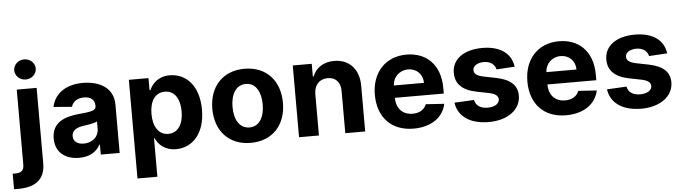

<svg xmlns="http://www.w3.org/2000/svg" viewBox="-80 -1010 5174 1454"><g transform="rotate(-5 2506.5 -282.5)"><path d="M60.4 -545.5V24.5C60.4 65.7 43 86.3 -5.7 86.3C-12.1 86.3 -17.8 86.3 -25.6 85.6V203.8C-14.6 204.2 -5.7 204.5 5 204.5C133.5 204.5 211.6 153.4 211.6 27V-545.5ZM135.7 -615.8C180.8 -615.8 217.7 -650.2 217.7 -692.5C217.7 -734.4 180.8 -768.8 135.7 -768.8C90.9 -768.8 54 -734.4 54 -692.5C54 -650.2 90.9 -615.8 135.7 -615.8Z M487.9 10.3C568.5 10.3 620.7 -24.9 647.4 -75.6H651.6V0H795.1V-367.9C795.1 -497.9 685 -552.6 563.6 -552.6C432.9 -552.6 346.9 -490.1 326 -390.6L465.9 -379.3C476.2 -415.5 508.5 -442.1 562.9 -442.1C614.3 -442.1 643.8 -416.2 643.8 -371.4V-369.3C643.8 -334.2 606.5 -329.5 511.7 -320.3C403.8 -310.4 306.8 -274.1 306.8 -152.3C306.8 -44.4 383.9 10.3 487.9 10.3ZM531.2 -94.1C484.7 -94.1 451.3 -115.8 451.3 -157.3C451.3 -199.9 486.5 -220.9 539.8 -228.3C572.8 -233 626.8 -240.8 644.9 -252.8V-195C644.9 -137.8 597.7 -94.1 531.2 -94.1Z M912.6 204.5H1063.9V-87.4H1068.5C1089.5 -41.9 1135.3 8.9 1223.4 8.9C1347.7 8.9 1444.6 -89.5 1444.6 -272C1444.6 -459.5 1343.4 -552.6 1223.7 -552.6C1132.5 -552.6 1088.8 -498.2 1068.5 -453.8H1061.8V-545.5H912.6ZM1060.7 -272.7C1060.7 -370 1101.9 -432.2 1175.4 -432.2C1250.4 -432.2 1290.1 -367.2 1290.1 -272.7C1290.1 -177.6 1249.6 -111.5 1175.4 -111.5C1102.6 -111.5 1060.7 -175.4 1060.7 -272.7Z M1791.5 10.7C1957 10.7 2060 -102.6 2060 -270.6C2060 -439.6 1957 -552.6 1791.5 -552.6C1626.1 -552.6 1523.1 -439.6 1523.1 -270.6C1523.1 -102.6 1626.1 10.7 1791.5 10.7ZM1792.3 -106.5C1715.9 -106.5 1676.8 -176.5 1676.8 -271.7C1676.8 -366.8 1715.9 -437.1 1792.3 -437.1C1867.2 -437.1 1906.2 -366.8 1906.2 -271.7C1906.2 -176.5 1867.2 -106.5 1792.3 -106.5Z M2310 -315.3C2310.4 -385.7 2352.3 -426.8 2413.4 -426.8C2474.1 -426.8 2510.7 -387.1 2510.3 -320.3V0H2661.6V-347.3C2661.6 -474.4 2587 -552.6 2473.4 -552.6C2392.4 -552.6 2333.8 -512.8 2309.3 -449.2H2302.9V-545.5H2158.7V0H2310Z M3029.1 10.7C3164.1 10.7 3255 -55 3276.3 -156.2L3136.4 -165.5C3121.1 -123.9 3082 -102.3 3031.6 -102.3C2956 -102.3 2908 -152.3 2908 -233.7V-234H3279.5V-275.6C3279.5 -460.9 3167.3 -552.6 3023.1 -552.6C2862.6 -552.6 2758.5 -438.6 2758.5 -270.2C2758.5 -97.3 2861.2 10.7 3029.1 10.7ZM2908 -327.8C2911.2 -389.9 2958.5 -439.6 3025.6 -439.6C3091.3 -439.6 3136.7 -392.8 3137.1 -327.8Z M3832 -389.9C3818.5 -490.4 3737.6 -552.6 3599.8 -552.6C3460.2 -552.6 3368.3 -487.9 3368.6 -382.8C3368.3 -301.1 3419.7 -248.2 3526.3 -226.9L3620.7 -208.1C3668.3 -198.5 3690 -181.1 3690.7 -153.8C3690 -121.4 3654.8 -98.4 3601.9 -98.4C3547.9 -98.4 3512.1 -121.4 3502.8 -165.8L3354 -158C3368.3 -53.6 3457 10.7 3601.6 10.7C3742.9 10.7 3844.1 -61.4 3844.5 -169C3844.1 -247.9 3792.6 -295.1 3686.8 -316.8L3588.1 -336.6C3537.3 -347.7 3518.5 -365.1 3518.8 -391.3C3518.5 -424 3555.4 -445.3 3602.3 -445.3C3654.8 -445.3 3686.1 -416.5 3693.5 -381.4Z M4188.6 10.7C4323.5 10.7 4414.4 -55 4435.7 -156.2L4295.8 -165.5C4280.5 -123.9 4241.5 -102.3 4191.1 -102.3C4115.4 -102.3 4067.5 -152.3 4067.5 -233.7V-234H4438.9V-275.6C4438.9 -460.9 4326.7 -552.6 4182.5 -552.6C4022 -552.6 3918 -438.6 3918 -270.2C3918 -97.3 4020.6 10.7 4188.6 10.7ZM4067.5 -327.8C4070.7 -389.9 4117.9 -439.6 4185 -439.6C4250.7 -439.6 4296.2 -392.8 4296.5 -327.8Z M4991.5 -389.9C4978 -490.4 4897 -552.6 4759.2 -552.6C4619.7 -552.6 4527.7 -487.9 4528.1 -382.8C4527.7 -301.1 4579.2 -248.2 4685.7 -226.9L4780.2 -208.1C4827.8 -198.5 4849.4 -181.1 4850.1 -153.8C4849.4 -121.4 4814.3 -98.4 4761.4 -98.4C4707.4 -98.4 4671.5 -121.4 4662.3 -165.8L4513.5 -158C4527.7 -53.6 4616.5 10.7 4761 10.7C4902.3 10.7 5003.6 -61.4 5003.9 -169C5003.6 -247.9 4952.1 -295.1 4846.2 -316.8L4747.5 -336.6C4696.7 -347.7 4677.9 -365.1 4678.3 -391.3C4677.9 -424 4714.8 -445.3 4761.7 -445.3C4814.3 -445.3 4845.5 -416.5 4853 -381.4Z"/></g></svg>

Font: Karasuma Gothic
Style: Bold
Weight: 700
Designer: Rasmus Andersson / Ryoko Nishizuka
Foundry: Genbu
Version: Version 1.00